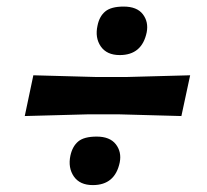

<svg xmlns="http://www.w3.org/2000/svg" viewBox="-20 -586 615 570"><path d="M335.5 -422.5Q297 -422.5 279.2 -448.2Q261.5 -474 269.5 -510Q275 -537.5 292.5 -552Q310 -566.5 347 -566.5Q386.5 -566.5 404 -543.8Q421.5 -521 415.5 -490Q401.5 -422.5 335.5 -422.5ZM53.5 -241.5 79 -362.5Q129 -361 178.2 -359.8Q227.5 -358.5 262 -357.5H359Q394 -358.5 444.2 -359.8Q494.5 -361 544.5 -362.5L518.5 -241.5Q469 -243 419.5 -244.2Q370 -245.5 335.5 -246.5H238.5Q204 -245.5 153.8 -244.2Q103.5 -243 53.5 -241.5ZM255.5 -36.5Q217 -36.5 199.2 -62.2Q181.5 -88 189 -124Q195 -151.5 212.2 -166Q229.5 -180.5 267 -180.5Q306 -180.5 323.8 -157.8Q341.5 -135 335.5 -104Q321.5 -36.5 255.5 -36.5Z"/></svg>

Font: Commissioner Loud SemiBold
Style: Italic
Weight: 600
Italic angle: -12°
Designer: Kostas Bartsokas
Foundry: Kostas Bartsokas
Version: Version 1.000; ttfautohint (v1.8.3)